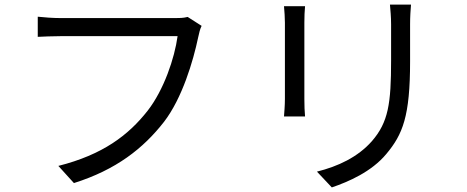

<svg xmlns="http://www.w3.org/2000/svg" viewBox="-20 -778 2040 839"><path d="M800 -704C781 -699 762 -699 747 -699H245C212 -699 173 -702 145 -705V-617C171 -618 205 -620 245 -620H756C743 -524 696 -385 625 -294C541 -187 429 -102 235 -53L303 22C487 -36 606 -129 697 -246C776 -349 824 -510 846 -615C850 -634 854 -651 861 -665Z M1221 -751C1223 -732 1225 -697 1225 -679V-346C1225 -316 1222 -284 1221 -269H1313C1311 -287 1310 -320 1310 -345V-679C1310 -703 1311 -732 1313 -751ZM1684 -758C1686 -734 1689 -705 1689 -672V-514C1689 -325 1677 -244 1605 -161C1543 -91 1457 -51 1365 -28L1430 41C1503 16 1603 -27 1668 -105C1740 -191 1772 -270 1772 -510V-672C1772 -705 1774 -734 1776 -758Z"/></svg>

Font: Source Han Sans CN Regular
Style: Regular
Weight: 400
Designer: Ryoko NISHIZUKA (kana & ideographs); Paul D. Hunt (Latin, Greek & Cyrillic); Wenlong ZHANG (bopomofo); Sandoll Communica
Foundry: Adobe Systems Incorporated
Version: Version 1.004;PS 1.004;hotconv 1.0.82;makeotf.lib2.5.63406